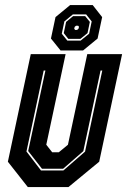

<svg xmlns="http://www.w3.org/2000/svg" viewBox="-20 -760 516 780"><path d="M93 0 12 -103 105 -540H246.5L168 -172L192 -141.5H219L256 -172L334.5 -540H476L383 -103L258 0ZM146.5 -67.5H237.5L325.5 -144L395.5 -473.5H388.5L318.5 -146L236.5 -74.5H150.5L94.5 -146.5L164.5 -473.5H157.5L87.5 -144.5ZM226 -555 187 -603.5 205.5 -690.5 265 -739.5H356.5L395 -690.5L376.5 -603.5L317.5 -555ZM253.5 -595H307.5L342 -623L352.5 -673L330 -701.5H276L241.5 -673L231 -623ZM257.5 -602 239 -625.5 248.5 -671 277 -694.5H326L345 -671L335.5 -625.5L306.5 -602ZM285 -638.5H293.5L299 -643.5L301 -651L297.5 -655.5H289L283.5 -651L281.5 -643.5Z"/></svg>

Font: Tourney Condensed ExtraBold
Style: Italic
Weight: 800
Width: 3
Italic angle: -12°
Designer: Tyler Finck
Foundry: Etcetera Type Co
Version: Version 1.010; ttfautohint (v1.8.3)